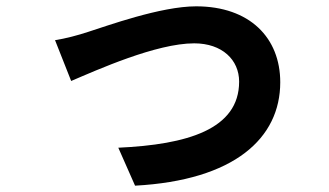

<svg xmlns="http://www.w3.org/2000/svg" viewBox="-20 -552 1040 607"><path d="M154 -425 205 -296C287 -331 474 -415 594 -415C682 -415 736 -363 736 -294C736 -143 572 -95 354 -85L407 35C721 18 866 -115 866 -292C866 -432 770 -532 600 -532C488 -532 318 -470 258 -451C228 -441 187 -430 154 -425Z"/></svg>

Font: Noto Sans Japanese Bold
Style: Bold
Weight: 700
Designer: Ryoko NISHIZUKA (kana & ideographs); Paul D. Hunt (Latin, Greek & Cyrillic); Wenlong ZHANG (bopomofo); Sandoll Communica
Foundry: Adobe Systems Incorporated
Version: Version 1.000;PS 1;hotconv 1.0.78;makeotf.lib2.5.61930